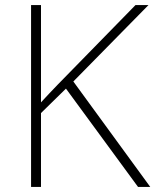

<svg xmlns="http://www.w3.org/2000/svg" viewBox="-20 -734 610 754"><path d="M570 0 268 -414 563 -714H512L206 -401C183 -377 161 -354 141 -332V-714H102V0H141V-290L239 -386L522 0Z"/></svg>

Font: Noto Sans Georgian ExtraLight
Style: Regular
Weight: 200
Designer: Monotype Design Team, Akaki Razmadze
Foundry: Google LLC
Version: Version 2.005